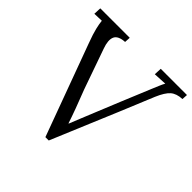

<svg xmlns="http://www.w3.org/2000/svg" viewBox="-178 -870 1051 1051"><g transform="rotate(45 348.0 -344.5)"><path d="M696 -700 694 -667Q650 -665 626 -644Q602 -623 579 -569Q577 -564 573.5 -555.5Q570 -547 562 -528Q554 -509 539 -472Q524 -435 498 -373Q472 -311 432.5 -217Q393 -123 337 11H311L115 -522Q96 -573 88.5 -604.5Q81 -636 79 -658Q65 -657 51 -657Q37 -657 23 -656L25 -700H253L251 -666Q200 -663 188 -635.5Q176 -608 194 -558L276 -325Q298 -269 317 -217.5Q336 -166 347 -132H349Q363 -167 376 -199Q389 -231 407 -275Q441 -359 465 -417Q489 -475 506 -516Q523 -557 535 -586Q546 -612 553.5 -630Q561 -648 568 -660Q549 -659 530 -658Q511 -657 491 -656L493 -700Z"/></g></svg>

Font: Lora
Style: Italic
Weight: 400
Italic angle: -3°
Designer: Olga Karpushina, Alexei Vanyashin (Cyrillic)
Foundry: Cyreal
Version: Version 3.008